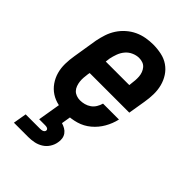

<svg xmlns="http://www.w3.org/2000/svg" viewBox="-223 -632 946 946"><g transform="rotate(45 250.0 -159.0)"><path d="M209 8Q180 8 151.5 2Q123 -4 100 -19Q77 -34 61 -57Q45 -80 37.5 -107Q30 -134 30.5 -163.5Q31 -193 36 -222L57 -352Q62 -377 70 -401.5Q78 -426 92.5 -448.5Q107 -471 127.5 -489Q148 -507 171.5 -518Q195 -529 220.5 -533.5Q246 -538 270 -538Q299 -538 327.5 -532Q356 -526 378.5 -510.5Q401 -495 416 -472Q431 -449 438 -422Q445 -395 444.5 -366Q444 -337 439 -308L424 -217H148L146 -207Q144 -193 143 -179.5Q142 -166 143.5 -153Q145 -140 149.5 -127.5Q154 -115 162.5 -106Q171 -97 183.5 -92.5Q196 -88 209 -88Q224 -88 239 -92Q254 -96 267 -105Q280 -114 288.5 -128Q297 -142 301 -157H412Q404 -122 386 -90.5Q368 -59 340 -35.5Q312 -12 277.5 -2Q243 8 209 8ZM164 -313H328L329 -323Q331 -337 332 -350.5Q333 -364 332 -377Q331 -390 326.5 -402Q322 -414 314 -423.5Q306 -433 294 -437.5Q282 -442 268 -442Q249 -442 230 -433.5Q211 -425 198 -409.5Q185 -394 178 -375Q171 -356 167 -337ZM57 220 69 150H169Q173 150 177.5 149.5Q182 149 186 147.5Q190 146 193.5 142.5Q197 139 197 135Q198 131 195.5 127.5Q193 124 189.5 122.5Q186 121 182 120.5Q178 120 174 120H133L153 0H235L226 54Q239 58 250.5 64.5Q262 71 270 82Q278 93 280 107Q282 121 279 135Q276 154 264.5 172Q253 190 235 201Q217 212 197 216Q177 220 157 220Z"/></g></svg>

Font: Iosevka Curly Slab Oblique
Style: Bold
Weight: 700
Italic angle: -9°
Monospace: yes
Designer: Belleve Invis
Foundry: Belleve Invis
Version: Version 11.1.0; ttfautohint (v1.8.3)